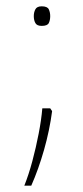

<svg xmlns="http://www.w3.org/2000/svg" viewBox="-20 -555 262 608"><path d="M87 -504Q87 -516 92 -525.5Q97 -535 112 -535Q130 -535 134.5 -525.5Q139 -516 139 -504Q139 -491 134.5 -482Q130 -473 112 -473Q97 -473 92 -482Q87 -491 87 -504ZM139 -212 145 -203Q137 -142 119.5 -80.5Q102 -19 79 33H57Q71 -2 82.5 -45Q94 -88 102.5 -132Q111 -176 114 -212Z"/></svg>

Font: Noto Sans Kannada UI SemiCondensed Thin
Style: Regular
Weight: 100
Width: 4
Designer: Jelle Bosma - Monotype Design Team
Foundry: Monotype Imaging Inc.
Version: Version 2.005; ttfautohint (v1.8.4.7-5d5b)